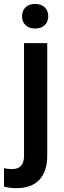

<svg xmlns="http://www.w3.org/2000/svg" viewBox="-57 -749 327 982"><path d="M65.9 -528.3V51.3C64.9 94.2 44.9 115.7 5.4 115.7C-10.3 115.7 -24.4 114.3 -36.6 111.3V205.1C-16.6 210.4 4.4 213.4 26.4 213.4C129.9 213.4 184.6 154.8 184.6 46.9V-528.3ZM55.7 -665.5C55.7 -629.9 79.6 -603 122.6 -603C165.5 -603 189.9 -629.9 189.9 -665.5C189.9 -702.1 165.5 -729 122.6 -729C79.6 -729 55.7 -702.1 55.7 -665.5Z"/></svg>

Font: Shabnam Medium
Style: Regular
Weight: 500
Foundry: DejaVu fonts team - Redesigned by Saber Rastikerdar - Based on Vazir font
Version: Version 5.0.1